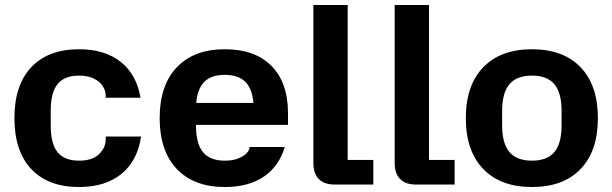

<svg xmlns="http://www.w3.org/2000/svg" viewBox="-20 -742 2462 772"><path d="M38 -267Q38 -400 106 -472Q174 -544 298 -544Q401 -544 465 -493.5Q529 -443 545 -349H405V-359Q405 -376 394 -394.5Q383 -413 358.5 -425.5Q334 -438 298 -438Q239 -438 211.5 -404Q184 -370 184 -297V-237Q184 -164 211.5 -130Q239 -96 298 -96Q351 -96 378 -122Q405 -148 405 -181V-193H547Q533 -95 468 -42.5Q403 10 298 10Q174 10 106 -62Q38 -134 38 -267Z M622 -267Q622 -399 691 -471.5Q760 -544 884 -544Q1005 -544 1071.5 -477Q1138 -410 1138 -287V-240H768V-238Q768 -165 796 -130.5Q824 -96 884 -96Q917 -96 939.5 -105.5Q962 -115 972.5 -127Q983 -139 983 -147V-151H1125Q1102 -73 1040.5 -31.5Q979 10 884 10Q760 10 691 -62.5Q622 -135 622 -267ZM999 -328Q994 -386 966 -413.5Q938 -441 884 -441Q830 -441 802 -413.5Q774 -386 769 -328Z M1240 -86V-722H1378V-99H1481V0H1325Q1284 0 1262 -22Q1240 -44 1240 -86Z M1567 -86V-722H1705V-99H1808V0H1652Q1611 0 1589 -22Q1567 -44 1567 -86Z M1853 -267Q1853 -399 1923 -471.5Q1993 -544 2119 -544Q2245 -544 2314.5 -471.5Q2384 -399 2384 -267Q2384 -135 2314.5 -62.5Q2245 10 2119 10Q1993 10 1923 -62.5Q1853 -135 1853 -267ZM2119 -96Q2180 -96 2209 -130.5Q2238 -165 2238 -238V-296Q2238 -369 2209 -403.5Q2180 -438 2119 -438Q2058 -438 2028.5 -403.5Q1999 -369 1999 -296V-238Q1999 -165 2028.5 -130.5Q2058 -96 2119 -96Z"/></svg>

Font: Mozilla Text BETA
Style: Bold
Weight: 700
Designer: Studio DRAMA
Foundry: Studio DRAMA
Version: Version 0.100